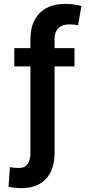

<svg xmlns="http://www.w3.org/2000/svg" viewBox="-20 -759 458 978"><path d="M359.4 -420.9H257.8V20.5Q257.8 106.4 213.9 152.8Q169.9 199.2 88.9 199.2Q56.2 199.2 23.4 192.4L30.3 91.8Q37.1 93.8 52 95.2Q66.9 96.7 76.2 96.7Q106 96.7 120.4 76.9Q134.8 57.1 134.8 20.5V-420.9H52.7V-513.7H134.8V-560.5Q135.3 -617.7 157 -658Q178.7 -698.2 218.5 -718.8Q258.3 -739.3 312.5 -739.3Q333.5 -739.3 355.5 -736.3Q377.4 -733.4 394.5 -728.5L377.9 -629.9Q359.9 -634.8 334 -634.8Q297.9 -634.8 278.1 -616Q258.3 -597.2 257.8 -560.5V-513.7H359.4Z"/></svg>

Font: WEMIX Pretendard SemiBold
Style: Regular
Weight: 600
Designer: Base glyphs from Inter by Rasmus Andersson; Hangeul glyphs from Noto Sans CJK(Source Han Sans) by Jang Soo-young and Kan
Foundry: Kil Hyung-jin
Version: Version 1.000